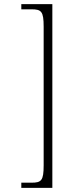

<svg xmlns="http://www.w3.org/2000/svg" viewBox="-20 -780 362 928"><path d="M83 128H233V-760H83V-735H132C180 -735 191 -725 191 -651V19C191 93 180 103 132 103H83Z"/></svg>

Font: Noto Serif Devanagari Condensed ExtraLight
Style: Regular
Weight: 200
Width: 3
Designer: Universal Thirst, Indian Type Foundry and the Monotype Design Team
Foundry: Monotype Imaging Inc.
Version: Version 2.004